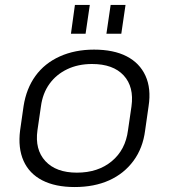

<svg xmlns="http://www.w3.org/2000/svg" viewBox="-20 -747 680 774"><path d="M281 7Q203 7 150.5 -20Q98 -47 75 -98.5Q52 -150 61 -221L75 -319Q86 -390 123 -441Q160 -492 221 -519.5Q282 -547 359 -547Q438 -547 490.5 -520Q543 -493 566.5 -441.5Q590 -390 579 -319L565 -221Q556 -150 518 -98.5Q480 -47 420 -20Q360 7 281 7ZM290 -51Q375 -51 430.5 -97Q486 -143 496 -222L510 -318Q521 -397 478.5 -443Q436 -489 351 -489Q295 -489 251 -468Q207 -447 179.5 -409Q152 -371 145 -318L131 -222Q120 -144 163 -97.5Q206 -51 290 -51ZM342 -727 325 -611H266L282 -727ZM486 -727 469 -611H409L426 -727Z"/></svg>

Font: Pathway Extreme 28pt Light
Style: Italic
Weight: 300
Italic angle: -8°
Designer: Eduardo Rodriguez Tunni
Foundry: Eduardo Rodriguez Tunni
Version: Version 1.001;gftools[0.9.26]